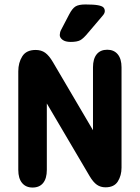

<svg xmlns="http://www.w3.org/2000/svg" viewBox="-20 -830 627 861"><path d="M397 -246 217 -552Q200 -581 182.5 -593.5Q165 -606 140 -606Q98 -606 80 -577.5Q62 -549 62 -510V-68Q62 -30 79 -9.5Q96 11 126 11Q157 11 173.5 -9.5Q190 -30 190 -68V-366L382 -40Q398 -13 414.5 -1.5Q431 10 453 10Q492 10 508.5 -16.5Q525 -43 525 -78V-528Q525 -566 508 -586.5Q491 -607 461 -607Q430 -607 413.5 -586.5Q397 -566 397 -528ZM450 -780Q450 -790 444 -796.5Q438 -803 419.5 -806.5Q401 -810 363 -810Q333 -810 318.5 -801Q304 -792 290 -765L255 -698Q251 -691 249.5 -684.5Q248 -678 248 -673Q248 -661 260.5 -651.5Q273 -642 297 -642Q325 -642 339.5 -649.5Q354 -657 376 -684L439 -758Q450 -770 450 -780Z"/></svg>

Font: Beiruti ExtraBold
Style: Regular
Weight: 800
Designer: Arlette Boutros
Foundry: Boutros
Version: Version 1.41